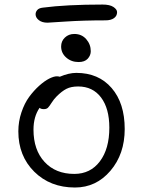

<svg xmlns="http://www.w3.org/2000/svg" viewBox="-20 -816 632 848"><path d="M189.9 -715.8Q165.5 -715.8 151.4 -727.1Q137.2 -738.3 137.2 -752.9Q137.2 -763.2 144.5 -771.7Q151.9 -780.3 168.9 -782.2Q272.9 -795.9 433.1 -795.9Q464.8 -795.9 481 -785.2Q497.1 -774.4 497.1 -762.2Q497.1 -745.6 483.4 -735.8Q469.7 -726.1 445.8 -726.1Q349.1 -726.1 270.8 -720.9Q192.4 -715.8 189.9 -715.8ZM327.1 -542Q294.9 -542 272.5 -561.8Q250 -581.5 250 -610.8Q250 -634.3 266.6 -650.1Q283.2 -666 308.1 -666Q340.8 -666 360.8 -643.1Q380.9 -620.1 380.9 -589.8Q380.9 -571.3 367.4 -556.6Q354 -542 327.1 -542ZM311 12.2Q201.7 12.2 131.3 -57.6Q61 -127.4 61 -235.8Q61 -279.3 74.7 -319.8Q88.4 -360.4 108.9 -388.2Q129.4 -416 153.1 -437.3Q176.8 -458.5 197.3 -468.8Q217.8 -479 231 -479Q238.3 -479 244.1 -477.1Q284.2 -494.1 316.9 -494.1Q415.5 -494.1 473.1 -427.2Q530.8 -360.4 530.8 -246.1Q530.8 -135.7 467.8 -61.8Q404.8 12.2 311 12.2ZM127.9 -243.2Q127.9 -153.8 176.8 -100.8Q225.6 -47.9 308.1 -47.9Q379.4 -47.9 421.1 -103.3Q462.9 -158.7 462.9 -252Q462.9 -336.9 426.3 -385.5Q389.6 -434.1 325.2 -434.1Q293.9 -434.1 273.4 -423.6Q252.9 -413.1 230 -390.1Q217.8 -377.9 208 -362.3Q198.2 -346.7 191.9 -340.3Q185.5 -334 173.8 -334Q160.6 -334 154.8 -339.8Q127.9 -300.8 127.9 -243.2Z"/></svg>

Font: Shantell Sans Normal
Style: Regular
Weight: 300
Designer: Stephen Nixon, Anya Danilova, Shantell Martin
Foundry: Arrow Type
Version: Version 1.006;[559af2be0]